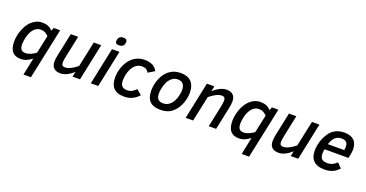

<svg xmlns="http://www.w3.org/2000/svg" viewBox="-37 -1506 4772 2501"><g transform="rotate(20 2348.5 -255.5)"><path d="M348.1 -45.9Q308.6 -15.6 272.2 -0.2Q235.8 15.1 194.8 15.1Q115.2 15.1 76.2 -30.3Q37.1 -75.7 37.1 -171.9Q37.1 -205.6 43.9 -244.9Q50.8 -284.2 64.9 -323.5Q79.1 -362.8 100.3 -399.7Q121.6 -436.5 150.9 -464.6Q180.2 -492.7 217.3 -509.8Q254.4 -526.9 299.8 -526.9Q348.1 -526.9 383.3 -512Q418.5 -497.1 443.8 -466.8L461.9 -512.2H550.8L401.9 192.9H298.8ZM420.9 -382.8Q400.4 -405.8 373.3 -419.9Q346.2 -434.1 311 -434.1Q280.3 -434.1 256.1 -420.9Q231.9 -407.7 213.9 -386Q195.8 -364.3 182.9 -336.7Q169.9 -309.1 162.1 -280.3Q154.3 -251.5 150.6 -223.9Q147 -196.3 147 -174.8Q147 -123.5 165.3 -100.8Q183.6 -78.1 225.1 -78.1Q243.7 -78.1 262.9 -82.8Q282.2 -87.4 300.8 -95.5Q319.3 -103.5 336.4 -114Q353.5 -124.5 368.2 -136.2Z M799.8 -512.2 738.8 -220.2Q732.9 -192.9 729.2 -170.9Q725.6 -148.9 725.6 -131.8Q725.6 -102.5 737.5 -90.8Q749.5 -79.1 773.9 -79.1Q793 -79.1 813.7 -85.2Q834.5 -91.3 856 -102.1Q877.4 -112.8 899.2 -127.7Q920.9 -142.6 941.9 -160.2L1016.6 -512.2H1119.6L1011.7 0H908.7L923.8 -70.8Q903.3 -52.2 881.3 -36.6Q859.4 -21 836.7 -9.5Q814 2 790.5 8.5Q767.1 15.1 743.7 15.1Q708.5 15.1 684.8 5.6Q661.1 -3.9 646.5 -20Q631.8 -36.1 625.7 -57.9Q619.6 -79.6 619.6 -104Q619.6 -124.5 623 -149.4Q626.5 -174.3 631.8 -199.2L697.8 -512.2Z M1161.6 0 1269.5 -512.2H1372.6L1264.6 0ZM1284.7 -628.9Q1284.7 -642.6 1288.3 -656.2Q1292 -669.9 1300.5 -680.4Q1309.1 -690.9 1323.2 -697.5Q1337.4 -704.1 1358.4 -704.1Q1387.2 -704.1 1399.4 -693.1Q1411.6 -682.1 1411.6 -664.1Q1411.6 -650.4 1408 -637.2Q1404.3 -624 1395.8 -613.5Q1387.2 -603 1373.3 -596.4Q1359.4 -589.8 1338.9 -589.8Q1307.1 -589.8 1295.9 -600.3Q1284.7 -610.8 1284.7 -628.9Z M1827.6 -76.2Q1792.5 -34.7 1741.7 -9.8Q1690.9 15.1 1625.5 15.1Q1573.7 15.1 1537.1 1.7Q1500.5 -11.7 1477.3 -37.4Q1454.1 -63 1443.4 -99.9Q1432.6 -136.7 1432.6 -184.1Q1432.6 -214.8 1439 -252.2Q1445.3 -289.6 1459.5 -327.6Q1473.6 -365.7 1496.1 -401.6Q1518.6 -437.5 1550.3 -465.3Q1582 -493.2 1623.8 -510Q1665.5 -526.9 1718.8 -526.9Q1786.6 -526.9 1829.8 -503.9Q1873 -481 1896.5 -435.1L1807.6 -381.8Q1794.9 -409.2 1772.5 -422.1Q1750 -435.1 1711.4 -435.1Q1681.2 -435.1 1656.7 -422.9Q1632.3 -410.6 1613.3 -390.6Q1594.2 -370.6 1580.6 -344.5Q1566.9 -318.4 1557.9 -290Q1548.8 -261.7 1544.7 -233.4Q1540.5 -205.1 1540.5 -181.2Q1540.5 -157.2 1545.2 -137.7Q1549.8 -118.2 1560.8 -104.5Q1571.8 -90.8 1590.3 -83.5Q1608.9 -76.2 1636.7 -76.2Q1672.9 -76.2 1701.9 -91.8Q1731 -107.4 1757.3 -136.2Z M1933.6 -185.1Q1933.6 -211.4 1938.5 -244.6Q1943.4 -277.8 1954.3 -312.7Q1965.3 -347.7 1983.2 -382.1Q2001 -416.5 2027.3 -444.8Q2062 -482.4 2109.4 -504.6Q2156.7 -526.9 2222.7 -526.9Q2268.1 -526.9 2304 -514.2Q2339.8 -501.5 2365 -476.1Q2390.1 -450.7 2403.3 -412.1Q2416.5 -373.5 2416.5 -321.8Q2416.5 -294.9 2411.1 -260.7Q2405.8 -226.6 2393.6 -190.4Q2381.3 -154.3 2361.6 -119.4Q2341.8 -84.5 2313.5 -56.2Q2295.4 -38.1 2275.6 -24.7Q2255.9 -11.2 2233.4 -2.4Q2210.9 6.3 2184.8 10.7Q2158.7 15.1 2128.4 15.1Q2075.2 15.1 2038.1 1.7Q2001 -11.7 1977.8 -37.4Q1954.6 -63 1944.1 -100.1Q1933.6 -137.2 1933.6 -185.1ZM2040.5 -182.1Q2040.5 -155.3 2045.7 -135.5Q2050.8 -115.7 2062.3 -102.5Q2073.7 -89.4 2092.3 -82.8Q2110.8 -76.2 2137.7 -76.2Q2170.9 -76.2 2197 -89.8Q2223.1 -103.5 2243.7 -127Q2258.8 -144.5 2271.2 -168.5Q2283.7 -192.4 2292 -218.5Q2300.3 -244.6 2304.9 -271.2Q2309.6 -297.9 2309.6 -320.8Q2309.6 -435.1 2211.4 -435.1Q2176.3 -435.1 2148.7 -419.2Q2121.1 -403.3 2100.6 -377Q2086.4 -358.9 2075.4 -335.4Q2064.5 -312 2056.6 -285.9Q2048.8 -259.8 2044.7 -233.2Q2040.5 -206.5 2040.5 -182.1Z M2796.4 0 2858.4 -292Q2863.8 -319.3 2867.2 -341.3Q2870.6 -363.3 2870.6 -386.2Q2870.6 -408.7 2858.6 -420.9Q2846.7 -433.1 2822.8 -433.1Q2803.7 -433.1 2782.7 -427Q2761.7 -420.9 2740.2 -409.9Q2718.8 -398.9 2697.3 -384Q2675.8 -369.1 2654.8 -352.1L2579.6 0H2476.6L2584.5 -512.2H2687.5L2672.4 -440.9Q2692.9 -459 2714.8 -474.6Q2736.8 -490.2 2759.8 -502Q2782.7 -513.7 2806.6 -520.3Q2830.6 -526.9 2855.5 -526.9Q2889.6 -526.9 2912.8 -517.3Q2936 -507.8 2950.2 -491.7Q2964.4 -475.6 2970.5 -453.9Q2976.6 -432.1 2976.6 -407.2Q2976.6 -386.7 2973.1 -361.8Q2969.7 -336.9 2964.4 -312L2898.4 0Z M3372.6 -45.9Q3333 -15.6 3296.6 -0.2Q3260.3 15.1 3219.2 15.1Q3139.6 15.1 3100.6 -30.3Q3061.5 -75.7 3061.5 -171.9Q3061.5 -205.6 3068.4 -244.9Q3075.2 -284.2 3089.4 -323.5Q3103.5 -362.8 3124.8 -399.7Q3146 -436.5 3175.3 -464.6Q3204.6 -492.7 3241.7 -509.8Q3278.8 -526.9 3324.2 -526.9Q3372.6 -526.9 3407.7 -512Q3442.9 -497.1 3468.3 -466.8L3486.3 -512.2H3575.2L3426.3 192.9H3323.2ZM3445.3 -382.8Q3424.8 -405.8 3397.7 -419.9Q3370.6 -434.1 3335.4 -434.1Q3304.7 -434.1 3280.5 -420.9Q3256.3 -407.7 3238.3 -386Q3220.2 -364.3 3207.3 -336.7Q3194.3 -309.1 3186.5 -280.3Q3178.7 -251.5 3175 -223.9Q3171.4 -196.3 3171.4 -174.8Q3171.4 -123.5 3189.7 -100.8Q3208 -78.1 3249.5 -78.1Q3268.1 -78.1 3287.4 -82.8Q3306.6 -87.4 3325.2 -95.5Q3343.8 -103.5 3360.8 -114Q3377.9 -124.5 3392.6 -136.2Z M3824.2 -512.2 3763.2 -220.2Q3757.3 -192.9 3753.7 -170.9Q3750 -148.9 3750 -131.8Q3750 -102.5 3762 -90.8Q3773.9 -79.1 3798.3 -79.1Q3817.4 -79.1 3838.1 -85.2Q3858.9 -91.3 3880.4 -102.1Q3901.9 -112.8 3923.6 -127.7Q3945.3 -142.6 3966.3 -160.2L4041 -512.2H4144L4036.1 0H3933.1L3948.2 -70.8Q3927.7 -52.2 3905.8 -36.6Q3883.8 -21 3861.1 -9.5Q3838.4 2 3814.9 8.5Q3791.5 15.1 3768.1 15.1Q3732.9 15.1 3709.2 5.6Q3685.5 -3.9 3670.9 -20Q3656.2 -36.1 3650.1 -57.9Q3644 -79.6 3644 -104Q3644 -124.5 3647.5 -149.4Q3650.9 -174.3 3656.2 -199.2L3722.2 -512.2Z M4316.9 -233.9Q4313 -217.3 4311.5 -201.9Q4310.1 -186.5 4310.1 -172.9Q4310.1 -119.6 4335 -97.9Q4359.9 -76.2 4411.1 -76.2Q4450.2 -76.2 4481.7 -91.1Q4513.2 -106 4541 -133.8L4602.1 -69.8Q4583.5 -49.8 4563 -33.9Q4542.5 -18.1 4518.3 -7.1Q4494.1 3.9 4465.1 9.5Q4436 15.1 4400.9 15.1Q4349.6 15.1 4312.3 2Q4274.9 -11.2 4250.2 -35.6Q4225.6 -60.1 4213.9 -94.7Q4202.1 -129.4 4202.1 -172.9Q4202.1 -204.1 4207 -236.6Q4211.9 -269 4221.9 -301.3Q4231.9 -333.5 4246.6 -364.3Q4261.2 -395 4280.3 -422.9Q4296.4 -446.3 4317.1 -465.6Q4337.9 -484.9 4363.5 -498.5Q4389.2 -512.2 4420.4 -519.5Q4451.7 -526.9 4488.3 -526.9Q4533.7 -526.9 4567.4 -515.1Q4601.1 -503.4 4623.3 -481.7Q4645.5 -460 4656.2 -428.7Q4667 -397.5 4667 -357.9Q4667 -352.5 4666.5 -344.5Q4666 -336.4 4665 -326.9Q4664.1 -317.4 4662.8 -307.6Q4661.6 -297.9 4660.2 -290L4647.9 -233.9ZM4561 -311Q4563.5 -323.7 4564.7 -335.7Q4565.9 -347.7 4565.9 -357.9Q4565.9 -399.4 4546.1 -420.7Q4526.4 -441.9 4480 -441.9Q4445.3 -441.9 4420.4 -430.2Q4395.5 -418.5 4377 -395Q4364.3 -379.4 4353.3 -357.7Q4342.3 -335.9 4334 -311Z"/></g></svg>

Font: Clear Sans Medium
Style: Italic
Weight: 500
Italic angle: -12°
Foundry: Intel Corporation
Version: Version 1.00